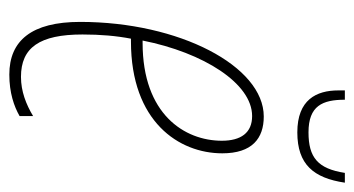

<svg xmlns="http://www.w3.org/2000/svg" viewBox="-194 -556 760 412"><g transform="rotate(90 186.0 -350.0)"><path d="M264 -608C333 -608 362 -643 372 -710H351C342 -652 318 -632 264 -632C207 -632 194 -662 194 -710H174V-696C174 -649 194 -608 264 -608ZM140 10C179 10 208 0 229 -12V-41C204 -26 176 -15 145 -15C82 -15 54 -55 54 -147C54 -186 57 -220 63 -251H69C241 -251 309 -354 309 -447C309 -511 277 -536 230 -536C122 -536 27 -355 27 -142C27 -38 67 10 140 10ZM72 -276H67C93 -407 159 -511 229 -511C265 -511 282 -487 282 -446C282 -366 225 -276 72 -276Z"/></g></svg>

Font: Noto Sans ExtraCondensed Thin
Style: Italic
Weight: 100
Width: 2
Italic angle: -12°
Designer: Monotype Design Team
Foundry: Monotype Imaging Inc.
Version: Version 2.013